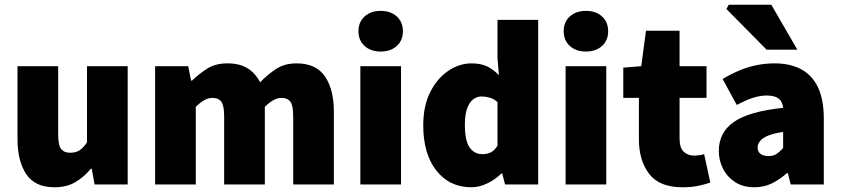

<svg xmlns="http://www.w3.org/2000/svg" viewBox="-20 -780 3558 812"><path d="M210 12Q128 12 91 -43.5Q54 -99 54 -192V-500H226V-214Q226 -166 238.5 -150Q251 -134 276 -134Q300 -134 316 -144Q332 -154 348 -178V-500H520V0H380L368 -66H364Q334 -30 297.5 -9Q261 12 210 12Z M636 0V-500H776L788 -439H792Q822 -468 856.5 -490Q891 -512 942 -512Q993 -512 1026.5 -491.5Q1060 -471 1080 -432Q1111 -464 1147 -488Q1183 -512 1234 -512Q1317 -512 1354.5 -456.5Q1392 -401 1392 -308V0H1220V-286Q1220 -334 1208 -350Q1196 -366 1170 -366Q1155 -366 1137.5 -357Q1120 -348 1100 -328V0H928V-286Q928 -334 916 -350Q904 -366 878 -366Q846 -366 808 -328V0Z M1504 0V-500H1676V0ZM1590 -562Q1548 -562 1522 -585.5Q1496 -609 1496 -648Q1496 -687 1522 -710.5Q1548 -734 1590 -734Q1632 -734 1658 -710.5Q1684 -687 1684 -648Q1684 -609 1658 -585.5Q1632 -562 1590 -562Z M1974 12Q1881 12 1825.5 -58.5Q1770 -129 1770 -250Q1770 -332 1799.5 -390.5Q1829 -449 1876 -480.5Q1923 -512 1974 -512Q2015 -512 2041.5 -498.5Q2068 -485 2090 -462L2084 -534V-696H2256V0H2116L2104 -46H2100Q2075 -21 2041 -4.5Q2007 12 1974 12ZM2020 -128Q2040 -128 2055.5 -135.5Q2071 -143 2084 -164V-348Q2069 -362 2051 -367Q2033 -372 2016 -372Q1998 -372 1982 -360.5Q1966 -349 1956 -322.5Q1946 -296 1946 -252Q1946 -185 1966 -156.5Q1986 -128 2020 -128Z M2372 0V-500H2544V0ZM2458 -562Q2416 -562 2390 -585.5Q2364 -609 2364 -648Q2364 -687 2390 -710.5Q2416 -734 2458 -734Q2500 -734 2526 -710.5Q2552 -687 2552 -648Q2552 -609 2526 -585.5Q2500 -562 2458 -562Z M2866 12Q2769 12 2725.5 -44.5Q2682 -101 2682 -192V-366H2616V-494L2692 -500L2712 -650H2854V-500H2968V-366H2854V-195Q2854 -154 2872 -138Q2890 -122 2914 -122Q2926 -122 2937.5 -123.5Q2949 -125 2958 -128L2984 -8Q2965 -1 2935 5.5Q2905 12 2866 12Z M3170 12Q3123 12 3089.5 -9.5Q3056 -31 3038 -66Q3020 -101 3020 -142Q3020 -220 3084 -264.5Q3148 -309 3292 -324Q3290 -342 3282 -353.5Q3274 -365 3259 -370.5Q3244 -376 3222 -376Q3195 -376 3165 -366.5Q3135 -357 3096 -336L3036 -446Q3071 -467 3107 -482Q3143 -497 3180 -504.5Q3217 -512 3256 -512Q3321 -512 3367.5 -487.5Q3414 -463 3439 -411.5Q3464 -360 3464 -278V0H3324L3312 -48H3308Q3278 -21 3244.5 -4.5Q3211 12 3170 12ZM3230 -120Q3251 -120 3265 -129.5Q3279 -139 3292 -154V-222Q3251 -216 3227.5 -206Q3204 -196 3194 -183Q3184 -170 3184 -156Q3184 -139 3196 -129.5Q3208 -120 3230 -120ZM3222 -570 3052 -742 3062 -760H3242L3352 -570Z"/></svg>

Font: Mada Black
Style: Regular
Weight: 900
Designer: Khaled Hosny
Version: Version 1.5